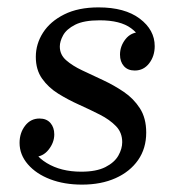

<svg xmlns="http://www.w3.org/2000/svg" viewBox="-20 -490 481 520"><path d="M202 10Q154 10 116 -4.5Q78 -19 55.5 -45Q33 -71 33 -103Q33 -130 48 -149.5Q63 -169 87 -169Q106 -169 116.5 -157Q127 -145 127 -126Q127 -104 111.5 -84.5Q96 -65 72 -65Q53 -65 47 -77Q41 -89 41 -103H68Q68 -72 106.5 -48.5Q145 -25 200 -25Q241 -25 265.5 -37.5Q290 -50 300.5 -68.5Q311 -87 311 -105Q311 -131 294 -148.5Q277 -166 250.5 -179.5Q224 -193 194 -206.5Q164 -220 137.5 -236.5Q111 -253 94 -277Q77 -301 77 -336Q77 -371 96.5 -401.5Q116 -432 154 -451Q192 -470 247 -470Q318 -470 358.5 -439.5Q399 -409 399 -365Q399 -338 384 -318.5Q369 -299 345 -299Q326 -299 315.5 -311Q305 -323 305 -342Q305 -365 320 -384Q335 -403 360 -403Q380 -403 385.5 -391Q391 -379 391 -365H364Q364 -392 335 -413.5Q306 -435 250 -435Q207 -435 183.5 -423Q160 -411 151 -394.5Q142 -378 142 -364Q142 -342 159 -327Q176 -312 202.5 -299.5Q229 -287 259 -273Q289 -259 315.5 -241Q342 -223 359 -196.5Q376 -170 376 -131Q376 -88 354 -56.5Q332 -25 293 -7.5Q254 10 202 10Z"/></svg>

Font: Brygada 1918
Style: Italic
Weight: 400
Italic angle: -8°
Designer: Mateusz Machalski | Borys Kosmynka | Przemek Hoffer
Foundry: NIEPODLEGLA 2018
Version: Version 3.006